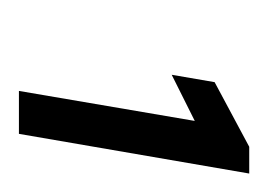

<svg xmlns="http://www.w3.org/2000/svg" viewBox="-61 -639 290 208"><g transform="rotate(90 84.0 -535.0)"><path d="M125 -410.5H78.5L111 -601L61 -576L69 -622.5L139 -660H168Z"/></g></svg>

Font: Lucymar Sans
Style: Italic
Weight: 400
Italic angle: -10°
Foundry: The League of Moveable Type (original font) / Main changes by Cristiano Sobral with portions from Mirco Monsees
Version: Version 2.00;August 30, 2020;FontCreator 13.0.0.2681 64-bit